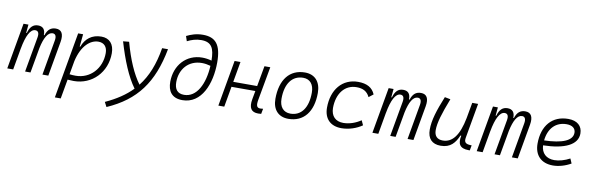

<svg xmlns="http://www.w3.org/2000/svg" viewBox="-59 -1317 6562 2124"><g transform="rotate(10 3222.5 -255.5)"><path d="M163.6 -517.6H108.4L17.1 0H83.5L126.5 -244.1V-242.7C153.3 -390.6 194.8 -469.7 249.5 -469.7C282.7 -469.7 295.9 -444.3 287.1 -394.5L217.3 0H277.8L328.1 -282.7C353.5 -404.3 393.1 -469.7 444.3 -469.7C476.6 -469.7 490.2 -443.8 481.4 -394.5L412.1 0H478L546.9 -390.6C562.5 -480.5 536.1 -527.3 470.7 -527.3C414.1 -527.3 379.4 -497.1 358.4 -432.6H351.6C353.5 -496.1 326.2 -527.3 271 -527.3C215.8 -527.3 181.2 -493.2 161.6 -422.9H154.8Z M657.2 224.6 695.8 6.8C718.8 8.8 742.2 9.8 765.1 9.8C971.2 9.8 1127 -151.4 1127 -364.7C1127 -468.3 1073.7 -527.3 982.4 -527.3C875 -527.3 804.7 -468.8 771 -377H763.7L764.6 -381.8L777.8 -517.6H722.2L631.3 -2L630.4 -0.5C630.4 -0.5 630.9 -0.5 630.9 -0.5L591.3 224.6ZM707 -55.7 733.9 -208C774.4 -389.2 872.1 -466.3 959.5 -466.3C1023.4 -466.3 1060.5 -425.8 1060.5 -355C1060.5 -181.6 938 -51.3 775.9 -51.3C749.5 -51.3 726.1 -52.7 707 -55.7Z M1171.9 230.5C1495.6 87.9 1658.7 -132.3 1731.4 -517.6H1665.5C1634.8 -332.5 1578.6 -190.4 1488.8 -76.7C1412.1 -180.7 1347.2 -328.6 1293.5 -523.9L1226.6 -517.6C1287.1 -312.5 1357.4 -140.6 1442.9 -23.9C1365.7 56.2 1267.6 121.1 1144.5 177.7Z M1984.4 9.8C2199.7 9.8 2293 -227.5 2293 -467.3C2293 -666.5 2228 -742.2 2085.9 -742.2C2010.7 -742.2 1953.1 -721.2 1902.3 -696.3L1920.9 -640.6C1968.8 -664.6 2018.6 -681.2 2077.1 -681.2C2193.8 -681.2 2226.1 -615.2 2227.1 -477.1C2190.9 -487.3 2155.8 -492.2 2122.1 -492.2C1942.4 -492.2 1819.3 -353.5 1818.4 -168.5C1817.9 -64.9 1863.8 9.8 1984.4 9.8ZM2225.6 -418C2214.8 -214.8 2136.2 -51.3 1992.7 -51.3C1917.5 -51.3 1884.3 -96.7 1884.3 -176.3C1884.8 -322.3 1979 -432.6 2128.4 -432.6C2159.2 -432.6 2191.9 -427.7 2225.6 -418Z M2388.2 0H2454.6L2495.1 -230H2763.2L2746.1 -136.7C2727.5 -35.2 2758.8 9.8 2836.4 9.8C2849.1 9.8 2860.4 9.3 2870.6 7.8L2881.8 -51.3C2871.1 -49.8 2860.8 -48.8 2850.6 -48.8C2809.1 -48.8 2800.8 -76.2 2812.5 -141.6L2880.4 -517.6H2814.9L2773.4 -287.6H2504.9L2545.4 -517.6H2479.5Z M3174.8 9.8C3346.2 9.8 3447.8 -115.7 3447.8 -328.6C3447.8 -453.6 3381.3 -527.3 3269.5 -527.3C3098.1 -527.3 2996.6 -399.9 2996.6 -184.1C2996.6 -62.5 3063 9.8 3174.8 9.8ZM3187.5 -50.8C3108.9 -50.8 3063 -105.5 3063 -197.3C3063 -366.2 3136.7 -466.3 3260.7 -466.3C3337.4 -466.3 3381.8 -412.1 3381.8 -320.3C3381.8 -150.9 3309.6 -50.8 3187.5 -50.8Z M3781.7 -51.3C3693.8 -51.3 3642.6 -104 3641.6 -194.3C3642.1 -358.4 3728.5 -466.3 3859.4 -466.3C3930.7 -466.3 3979 -441.9 4007.8 -380.9L4058.1 -419.9C4027.8 -492.2 3965.3 -527.3 3866.7 -527.3C3690.9 -527.3 3575.7 -392.1 3575.7 -186.5C3575.7 -63 3647.5 9.8 3770.5 9.8C3855 9.8 3939 -19 4002.4 -63L3978 -115.7C3921.4 -76.7 3849.6 -51.3 3781.7 -51.3Z M4265.1 -517.6H4210L4118.7 0H4185.1L4228 -244.1V-242.7C4254.9 -390.6 4296.4 -469.7 4351.1 -469.7C4384.3 -469.7 4397.5 -444.3 4388.7 -394.5L4318.8 0H4379.4L4429.7 -282.7C4455.1 -404.3 4494.6 -469.7 4545.9 -469.7C4578.1 -469.7 4591.8 -443.8 4583 -394.5L4513.7 0H4579.6L4648.4 -390.6C4664.1 -480.5 4637.7 -527.3 4572.3 -527.3C4515.6 -527.3 4481 -497.1 4460 -432.6H4453.1C4455.1 -496.1 4427.7 -527.3 4372.6 -527.3C4317.4 -527.3 4282.7 -493.2 4263.2 -422.9H4256.3Z M4885.7 10.3C4997.1 10.3 5046.4 -53.2 5083 -138.7H5092.8C5073.2 -47.4 5097.7 4.9 5202.1 4.9H5213.4L5224.1 -53.7H5210.9C5153.8 -56.2 5136.7 -75.7 5145.5 -126.5L5214.8 -517.6H5148.9L5117.2 -341.3C5079.1 -144 5007.8 -50.8 4899.4 -50.8C4836.9 -50.8 4803.2 -85.4 4803.2 -150.9C4803.2 -232.9 4836.4 -341.8 4903.8 -514.6L4839.8 -527.3C4773.9 -365.2 4737.3 -251 4737.3 -145C4737.3 -43.9 4789.1 10.3 4885.7 10.3Z M5437 -517.6H5381.8L5290.5 0H5356.9L5399.9 -244.1V-242.7C5426.8 -390.6 5468.3 -469.7 5522.9 -469.7C5556.2 -469.7 5569.3 -444.3 5560.5 -394.5L5490.7 0H5551.3L5601.6 -282.7C5627 -404.3 5666.5 -469.7 5717.8 -469.7C5750 -469.7 5763.7 -443.8 5754.9 -394.5L5685.5 0H5751.5L5820.3 -390.6C5835.9 -480.5 5809.6 -527.3 5744.1 -527.3C5687.5 -527.3 5652.8 -497.1 5631.8 -432.6H5625C5627 -496.1 5599.6 -527.3 5544.4 -527.3C5489.3 -527.3 5454.6 -493.2 5435.1 -422.9H5428.2Z M6151.4 -51.3C6062 -51.3 6006.3 -103 6002 -190.9C6243.7 -196.3 6386.2 -263.7 6386.2 -390.6C6386.2 -476.6 6327.1 -527.3 6227.1 -527.3C6048.3 -527.3 5938.5 -402.3 5938.5 -199.7C5938.5 -67.9 6015.6 9.8 6147 9.8C6211.4 9.8 6285.6 -11.2 6347.7 -47.4L6325.2 -100.1C6268.6 -69.3 6204.6 -51.3 6151.4 -51.3ZM6003.9 -246.6C6018.1 -383.8 6098.1 -466.3 6219.7 -466.3C6283.7 -466.3 6320.3 -436.5 6320.3 -387.7C6320.3 -298.8 6206.5 -252 6003.9 -246.6Z"/></g></svg>

Font: Cascadia Mono PL Light
Style: Italic
Weight: 300
Italic angle: -10°
Monospace: yes
Designer: Aaron Bell
Foundry: Saja Typeworks
Version: Version 2404.023